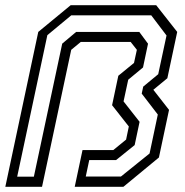

<svg xmlns="http://www.w3.org/2000/svg" viewBox="-40 -720 712 740"><path d="M-19.5 0 107.5 -597 232.5 -700H562L643 -597L605 -418.5L551 -374L611.5 -296.5L572.5 -113L435.5 0H248L278 -141.5H396.5L446 -182L456.5 -232.5L392 -314.5L416 -428L476.5 -477.5L487.5 -528L463.5 -558.5H271.5L234.5 -528L122 0ZM26.2 -39H90.5L199.8 -551.8L253.2 -596.8H497L530.5 -551.5L511.2 -460L454.2 -412.8L436.2 -329.2L498 -250.5L479 -160.8L407.5 -103.2H304L290.5 -39.5H426L536.5 -128.5L568.2 -278.5L506.2 -359.2L512 -386.2L569.8 -434L601.8 -583.2L543 -660.8H234.5L142.5 -584.5Z"/></svg>

Font: Tourney Thin
Style: Italic
Weight: 100
Italic angle: -12°
Designer: Tyler Finck
Foundry: Etcetera Type Co
Version: Version 1.015